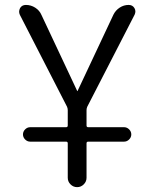

<svg xmlns="http://www.w3.org/2000/svg" viewBox="-20 -562 626 779"><path d="M102.5 12.7Q90.8 12.7 82 3.9Q73.2 -4.9 73.2 -16.6Q73.2 -28.3 82 -37.1Q90.8 -45.9 102.5 -45.9H248Q254.9 -45.9 254.9 -52.7V-115.2Q254.9 -122.1 252 -128.9L60.5 -502Q57.6 -508.8 57.6 -514.6Q57.6 -521.5 61.5 -529.3Q69.3 -542 85 -542Q105.5 -542 123 -530.8Q140.6 -519.5 148.4 -501L293 -193.4Q293 -192.4 293.9 -192.4Q294.9 -192.4 294.9 -193.4L440.4 -502.9Q449.2 -520.5 465.8 -531.2Q482.4 -542 502 -542Q517.6 -542 525.4 -529.3Q529.3 -522.5 529.3 -515.6Q529.3 -509.8 526.4 -502.9L334 -128.9Q331.1 -122.1 331.1 -115.2V-52.7Q331.1 -45.9 337.9 -45.9H483.4Q495.1 -45.9 503.9 -37.1Q512.7 -28.3 512.7 -16.6Q512.7 -4.9 503.9 3.9Q495.1 12.7 483.4 12.7H337.9Q331.1 12.7 331.1 19.5V159.2Q331.1 174.8 319.8 186Q308.6 197.3 293 197.3Q277.3 197.3 266.1 186Q254.9 174.8 254.9 159.2V19.5Q254.9 12.7 248 12.7Z"/></svg>

Font: Gen Jyuu Gothic P Normal
Style: Regular
Weight: 300
Designer: [Source Han Sans]
Ryoko NISHIZUKA  (kana & ideographs); Paul D. Hunt (Latin, Greek & Cyrillic); Wenlong ZHANG  (bopomofo
Version: Version 1.002.20150607